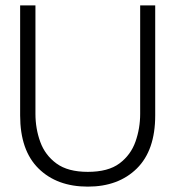

<svg xmlns="http://www.w3.org/2000/svg" viewBox="-20 -680 653 715"><path d="M307 15Q192 15 123.5 -52.5Q55 -120 55 -250V-660H112V-256Q112 -201 130 -151.5Q148 -102 190.5 -71Q233 -40 307 -40Q383 -40 425 -71.5Q467 -103 484.5 -152.5Q502 -202 502 -256V-660H558V-250Q558 -120 489.5 -52.5Q421 15 307 15Z"/></svg>

Font: Bricolage Grotesque 48pt ExtraLight
Style: Regular
Weight: 200
Designer: Mathieu Triay
Foundry: Atelier Triay
Version: Version 1.000; ttfautohint (v1.8.4.7-5d5b);gftools[0.9.32]